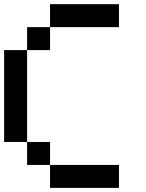

<svg xmlns="http://www.w3.org/2000/svg" viewBox="-20 -798 707 929"><path d="M111.1 -111.1H0V-555.6H111.1ZM555.6 111.1H222.2V0H555.6ZM555.6 -666.7H222.2V-777.8H555.6ZM222.2 0H111.1V-111.1H222.2ZM222.2 -555.6H111.1V-666.7H222.2Z"/></svg>

Font: Pixeloid Mono
Style: Regular
Weight: 400
Monospace: yes
Designer: GGBotNet
Foundry: GGBotNet
Version: 0.5